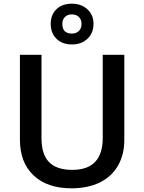

<svg xmlns="http://www.w3.org/2000/svg" viewBox="-20 -1011 782 1041"><path d="M370 -991Q317 -991 286 -961Q255 -931 255 -881Q255 -831 286.5 -800.5Q318 -770 370 -770Q422 -770 454.5 -801Q487 -832 487 -882Q487 -930 454 -960.5Q421 -991 370 -991ZM370 -829Q318 -829 318 -881Q318 -905 332 -919Q346 -933 370 -933Q393 -933 407.5 -919Q422 -905 422 -881Q422 -857 407.5 -843Q393 -829 370 -829ZM537 -263Q537 -90 372 -90Q287 -90 246 -132Q205 -174 205 -262V-714H88V-254Q88 -130 162 -60Q236 10 368 10Q456 10 522 -22Q586 -54 620 -113.5Q654 -173 654 -252V-714H537Z"/></svg>

Font: OpenSansMMV
Style: Semibold
Weight: 600
Designer: Steve Matteson
Foundry: Ascender Corporation
Version: Version 6.000